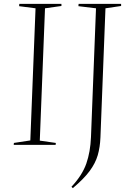

<svg xmlns="http://www.w3.org/2000/svg" viewBox="-20 -750 664 994"><path d="M164 -707 79 -718 80 -730H298V-719L213 -707L186 -22L269 -10L268 0H51L52 -10L137 -23ZM477 -707 386 -718 387 -730H607V-719L526 -707L500 -39Q498 12 486 53.5Q474 95 444 135.5Q414 176 357 224L350 217Q406 157 427 96.5Q448 36 451 -40Z"/></svg>

Font: Display Extralight
Style: Italic
Weight: 200
Italic angle: -2°
Designer: Latin by Veronika Burian and Jose Scaglione. Greek by Irene Vlachou. Cyrillic by Vera Evstafieva
Foundry: TypeTogether
Version: Version 3.002